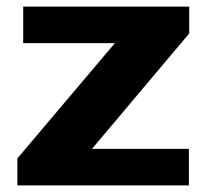

<svg xmlns="http://www.w3.org/2000/svg" viewBox="-20 -560 624 580"><path d="M32.5 -81.5 374.4 -485.7 392 -429.8H50.1V-540H551.6V-459L208.2 -51.3L191.1 -110.2H550.6V0H32.5Z"/></svg>

Font: Pathway Extreme 8pt Thin
Style: Regular
Weight: 100
Designer: Eduardo Rodriguez Tunni
Foundry: Eduardo Rodriguez Tunni
Version: Version 1.000